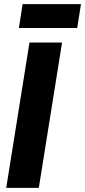

<svg xmlns="http://www.w3.org/2000/svg" viewBox="-20 -905 410 925"><path d="M10 0 122 -700H279L167 0ZM71 -770 89 -885H370L352 -770Z"/></svg>

Font: Georama
Style: Bold Italic
Weight: 700
Italic angle: -9°
Designer: Jean-Baptiste Levee
Foundry: Production Type
Version: Version 1.000